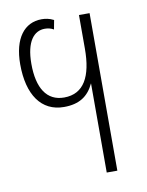

<svg xmlns="http://www.w3.org/2000/svg" viewBox="-69 -607 504 659"><g transform="rotate(-10 183.5 -277.5)"><path d="M250 1H287V-548H250V-431C250 -334 220 -278 151 -278C91 -278 60 -326 60 -411C60 -490 89 -522 126 -522C136 -522 147 -520 157 -514L163 -546C148 -554 133 -556 121 -556C61 -556 22 -507 22 -416C22 -310 66 -246 145 -246C198 -246 230 -267 250 -310Z"/></g></svg>

Font: Noto Sans Thai ExtCond ExtLt
Style: Regular
Weight: 200
Width: 2
Designer: Monotype Design Team
Foundry: Monotype Imaging Inc.
Version: Version 2.002